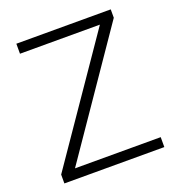

<svg xmlns="http://www.w3.org/2000/svg" viewBox="-129 -817 856 924"><g transform="rotate(-20 299.0 -355.5)"><path d="M116.7 -50.8H555.7V0H43.9V-45.4L465.8 -659.7H56.6V-710.9H540V-668Z"/></g></svg>

Font: Melbourne
Style: Light
Weight: 300
Designer: Google
Version: Version 2.000980; 2014